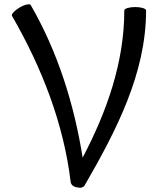

<svg xmlns="http://www.w3.org/2000/svg" viewBox="-20 -849 744 899"><path d="M377 18C524 -237 664 -505 664 -800C664 -809 641 -816 613 -816C585 -816 562 -809 562 -800C562 -557 480 -326 367 -111C327 -361 251 -605 124 -825C120 -833 96 -828 72 -814C48 -800 32 -782 36 -775C175 -534 278 -272 311 4C313 17 326 27 341 28C356 33 371 29 377 18Z"/></svg>

Font: Nupuram Medium
Style: Regular
Weight: 500
Designer: Santhosh Thottingal (santhosh.thottingal@gmail.com)
Foundry: SMC
Version: Version 1.000